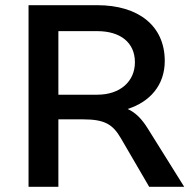

<svg xmlns="http://www.w3.org/2000/svg" viewBox="-20 -720 745 740"><path d="M355 -355H205V-600H355C444 -600 500 -556 500 -480C500 -407 444 -355 355 -355ZM90 0H205V-260H300C385 -260 415 -240 446 -187L555 0H690L550 -224C527 -261 504 -285 472 -300C557 -327 615 -391 615 -485C615 -621 513 -700 355 -700H90Z"/></svg>

Font: Gully Medium
Style: Regular
Weight: 500
Designer: jaikishan Patel
Foundry: MagicType
Version: Version 1.000;Glyphs 3.2 (3242)